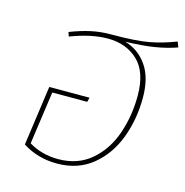

<svg xmlns="http://www.w3.org/2000/svg" viewBox="-95 -699 770 797"><g transform="rotate(15 290.5 -300.5)"><path d="M493 -347Q493 -254 462.5 -173Q432 -92 370 -41.5Q308 9 218 9Q136 9 70 -33L106 -290H279L274 -271H124L92 -44Q148 -10 218 -10Q302 -10 359 -58.5Q416 -107 443 -184.5Q470 -262 470 -349Q470 -451 419.5 -499Q369 -547 290 -547Q219 -547 130 -513L124 -531Q170 -549 211 -558Q252 -567 296 -567L297 -566V-567Q405 -567 460 -577.5Q515 -588 572 -610L581 -587Q539 -572 488 -563.5Q437 -555 362 -553Q421 -536 457 -484.5Q493 -433 493 -347Z"/></g></svg>

Font: FiraGO Thin
Style: Italic
Weight: 100
Italic angle: -8°
Designer: bBox Type GmbH
Foundry: bBox Type GmbH
Version: Version 1.001